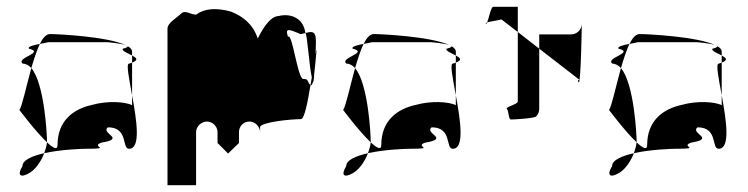

<svg xmlns="http://www.w3.org/2000/svg" viewBox="-20 -732 2196 564"><path d="M37 -409C37 -409 85 -345 118 -314V-318C118 -335 111 -486 72 -532C57 -478 45 -420 37 -409ZM46 -244C29 -216 41 -210 63 -222C82 -231 100 -256 110 -282C75 -274 46 -262 46 -244ZM47 -545C24 -562 114 -577 65 -589C60 -595 80 -600 97 -603C88 -584 80 -559 72 -532C65 -540 56 -545 47 -545ZM97 -603C116 -607 132 -608 109 -608H297C294 -608 336 -605 350 -599C297 -625 147 -632 127 -632C116 -632 106 -621 97 -603ZM110 -282C114 -293 117 -304 118 -314C136 -297 149 -290 149 -306C149 -377 195 -412 251 -424C293 -436 346 -434 368 -423V-452C381 -381 395 -295 359 -295C337 -295 358 -358 297 -358C274 -340 352 -325 278 -313C244 -301 312 -295 234 -295C221 -295 159 -293 110 -282ZM341 -589C336 -583 355 -576 368 -569V-580C368 -587 363 -592 354 -597C357 -595 354 -592 341 -589ZM350 -599C352 -598 353 -598 354 -597C353 -598 351 -598 350 -599ZM359 -545C350 -545 359 -502 368 -452V-548ZM368 -548V-569C381 -562 388 -556 368 -548Z M472 -188H556V-344C556 -360 571 -375 588 -375C604 -375 619 -361 619 -344V-312L650 -281L682 -312V-344C682 -361 695 -375 713 -375C729 -375 744 -360 744 -344V-360C753 -374 835 -382 864 -382C874 -382 884 -432 892 -482C880 -494 888 -500 871 -500C854 -500 839 -637 826 -624C818 -648 824 -649 862 -632C867 -632 872 -634 877 -635C871 -682 830 -693 799 -685C772 -685 749 -642 737 -619C723 -662 692 -685 658 -698C615 -710 580 -707 556 -689C539 -689 524 -704 512 -692C500 -680 472 -665 472 -648ZM877 -634V-635C893 -639 908 -644 908 -612C908 -612 908 -595 907 -573C909 -585 910 -589 910 -580C910 -591 907 -548 903 -515C902 -509 903 -504 902 -500H901V-498L902 -499C901 -494 900 -491 899 -490C897 -483 894 -480 892 -482C893 -490 895 -497 896 -505C889 -530 882 -639 877 -634ZM902 -499V-500Z M988 -409C988 -409 1036 -345 1069 -314V-318C1069 -335 1062 -486 1023 -532C1008 -478 996 -420 988 -409ZM997 -244C980 -216 992 -210 1014 -222C1033 -231 1051 -256 1061 -282C1026 -274 997 -262 997 -244ZM998 -545C975 -562 1065 -577 1016 -589C1011 -595 1031 -600 1048 -603C1039 -584 1031 -559 1023 -532C1016 -540 1007 -545 998 -545ZM1048 -603C1067 -607 1083 -608 1060 -608H1248C1245 -608 1287 -605 1301 -599C1248 -625 1098 -632 1078 -632C1067 -632 1057 -621 1048 -603ZM1061 -282C1065 -293 1068 -304 1069 -314C1087 -297 1100 -290 1100 -306C1100 -377 1146 -412 1202 -424C1244 -436 1297 -434 1319 -423V-452C1332 -381 1346 -295 1310 -295C1288 -295 1309 -358 1248 -358C1225 -340 1303 -325 1229 -313C1195 -301 1263 -295 1185 -295C1172 -295 1110 -293 1061 -282ZM1292 -589C1287 -583 1306 -576 1319 -569V-580C1319 -587 1314 -592 1305 -597C1308 -595 1305 -592 1292 -589ZM1301 -599C1303 -598 1304 -598 1305 -597C1304 -598 1302 -598 1301 -599ZM1310 -545C1301 -545 1310 -502 1319 -452V-548ZM1319 -548V-569C1332 -562 1339 -556 1319 -548Z M1407 -662C1408 -661 1410 -663 1411 -666C1408 -665 1406 -663 1407 -662ZM1411 -666C1416 -678 1422 -712 1429 -712H1501V-638L1453 -675C1438 -671 1419 -669 1411 -666ZM1469 -412C1475 -406 1473 -381 1481 -381C1490 -381 1548 -384 1555 -390C1561 -396 1564 -404 1564 -412V-589L1501 -638V-434C1501 -425 1463 -418 1469 -412ZM1564 -589V-631H1658C1674 -631 1688 -644 1689 -661C1689 -647 1686 -484 1680 -490C1673 -497 1687 -500 1679 -500ZM1689 -661V-662Z M1769 -409C1769 -409 1817 -345 1850 -314V-318C1850 -335 1843 -486 1804 -532C1789 -478 1777 -420 1769 -409ZM1778 -244C1761 -216 1773 -210 1795 -222C1814 -231 1832 -256 1842 -282C1807 -274 1778 -262 1778 -244ZM1779 -545C1756 -562 1846 -577 1797 -589C1792 -595 1812 -600 1829 -603C1820 -584 1812 -559 1804 -532C1797 -540 1788 -545 1779 -545ZM1829 -603C1848 -607 1864 -608 1841 -608H2029C2026 -608 2068 -605 2082 -599C2029 -625 1879 -632 1859 -632C1848 -632 1838 -621 1829 -603ZM1842 -282C1846 -293 1849 -304 1850 -314C1868 -297 1881 -290 1881 -306C1881 -377 1927 -412 1983 -424C2025 -436 2078 -434 2100 -423V-452C2113 -381 2127 -295 2091 -295C2069 -295 2090 -358 2029 -358C2006 -340 2084 -325 2010 -313C1976 -301 2044 -295 1966 -295C1953 -295 1891 -293 1842 -282ZM2073 -589C2068 -583 2087 -576 2100 -569V-580C2100 -587 2095 -592 2086 -597C2089 -595 2086 -592 2073 -589ZM2082 -599C2084 -598 2085 -598 2086 -597C2085 -598 2083 -598 2082 -599ZM2091 -545C2082 -545 2091 -502 2100 -452V-548ZM2100 -548V-569C2113 -562 2120 -556 2100 -548Z"/></svg>

Font: bitstorm
Style: Regular
Weight: 400
Version: Version 0.2